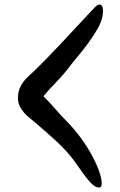

<svg xmlns="http://www.w3.org/2000/svg" viewBox="-20 -736 527 844"><path d="M134 -198Q123 -207 110 -217.5Q97 -228 85.5 -241Q74 -254 66.5 -269.5Q59 -285 59 -304Q59 -329 66 -346.5Q73 -364 83.5 -377.5Q94 -391 106.5 -402Q119 -413 130 -424Q164 -457 194.5 -488.5Q225 -520 256 -553Q287 -586 321 -623Q355 -660 397 -704Q414 -721 424.5 -714Q435 -707 432 -675Q429 -645 410 -611.5Q391 -578 367 -545.5Q343 -513 319 -484.5Q295 -456 282 -438Q259 -409 246.5 -395.5Q234 -382 224.5 -372Q215 -362 203.5 -350Q192 -338 171 -313Q202 -282 224.5 -255.5Q247 -229 276 -200Q310 -165 338 -126Q366 -87 385.5 -50.5Q405 -14 416 17.5Q427 49 427 68Q427 79 424 85Q421 91 404 86Q392 82 377 65.5Q362 49 347 28.5Q332 8 317.5 -13Q303 -34 292 -47Q275 -68 260 -83.5Q245 -99 227.5 -115.5Q210 -132 187.5 -151.5Q165 -171 134 -198Z"/></svg>

Font: Yeon Sung
Style: Regular
Weight: 400
Version: Version 1.001